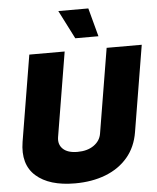

<svg xmlns="http://www.w3.org/2000/svg" viewBox="-62 -1008 874 1068"><g transform="rotate(-5 375.0 -473.5)"><path d="M554 -727.3H750L670.5 -247.2Q657 -164.1 608.7 -107.1Q560.4 -50.1 484.7 -20.8Q409.1 8.5 313.9 8.5Q170.1 8.5 96.2 -57Q22.4 -122.5 42.6 -247.2L122.2 -727.3H319.6L241.5 -255.7Q235.1 -215.2 261.5 -190Q288 -164.8 342.3 -164.8Q397.7 -164.8 433.6 -190Q469.5 -215.2 475.9 -255.7ZM514.2 -795.5H384.9L304 -954.5H471.6Z"/></g></svg>

Font: Inter UI Black
Style: Italic
Weight: 900
Italic angle: -9.39999°
Designer: Rasmus Andersson
Foundry: rsms
Version: 3.2;8d6f07862